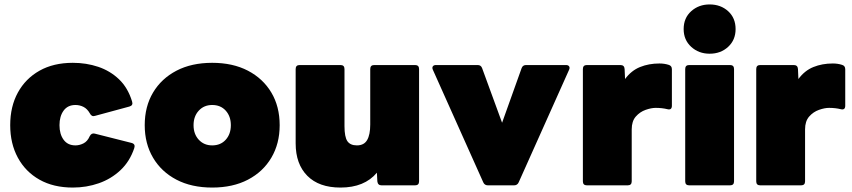

<svg xmlns="http://www.w3.org/2000/svg" viewBox="-20 -835 3838 865"><path d="M308 10Q221 10 158 -25.5Q95 -61 60.5 -124.5Q26 -188 26 -271Q26 -355 60.5 -418Q95 -481 158 -516.5Q221 -552 308 -552Q369 -552 422.5 -534Q476 -516 516 -478Q556 -440 575 -378Q581 -360 563 -355L408 -313Q393 -308 385 -324Q373 -345 356 -353.5Q339 -362 320 -362Q285 -362 266.5 -336.5Q248 -311 248 -271Q248 -231 266.5 -205.5Q285 -180 320 -180Q338 -180 356 -189Q374 -198 384 -221Q392 -237 407 -233L573 -191Q591 -186 585 -168Q565 -108 523 -68.5Q481 -29 425.5 -9.5Q370 10 308 10Z M936 10Q843 10 775 -25.5Q707 -61 669.5 -124.5Q632 -188 632 -271Q632 -355 669.5 -418Q707 -481 775 -516.5Q843 -552 936 -552Q1029 -552 1097 -516.5Q1165 -481 1202.5 -418Q1240 -355 1240 -271Q1240 -188 1202.5 -124.5Q1165 -61 1097 -25.5Q1029 10 936 10ZM936 -180Q974 -180 997 -205.5Q1020 -231 1020 -271Q1020 -311 997 -336.5Q974 -362 936 -362Q899 -362 875.5 -336.5Q852 -311 852 -271Q852 -231 875.5 -205.5Q899 -180 936 -180Z M1514 10Q1417 10 1364.5 -43Q1312 -96 1312 -189V-524Q1312 -542 1330 -542H1514Q1532 -542 1532 -524V-267Q1532 -218 1545 -199Q1558 -180 1588 -180Q1620 -180 1634 -204Q1648 -228 1648 -274V-524Q1648 -542 1666 -542H1850Q1868 -542 1868 -524V-18Q1868 0 1850 0H1699Q1682 0 1680 -18L1678 -57Q1622 10 1514 10Z M2178 0Q2163 0 2157 -14L1930 -521Q1926 -530 1930 -536Q1934 -542 1944 -542H2132Q2147 -542 2152 -528L2242 -282L2330 -528Q2335 -542 2350 -542H2530Q2540 -542 2544 -536Q2548 -530 2544 -521L2317 -14Q2311 0 2296 0Z M2624 0Q2606 0 2606 -18V-524Q2606 -542 2624 -542H2775Q2793 -542 2794 -524L2796 -479Q2824 -517 2863.5 -533Q2903 -549 2951 -549Q2973 -549 2992 -543Q3007 -539 3007 -523V-359Q3007 -338 2987 -343Q2963 -349 2934 -349Q2914 -349 2888.5 -340Q2863 -331 2844.5 -310Q2826 -289 2826 -252V-18Q2826 0 2808 0Z M3177 -593Q3128 -593 3094 -624Q3060 -655 3060 -704Q3060 -754 3094 -784.5Q3128 -815 3177 -815Q3227 -815 3260.5 -784.5Q3294 -754 3294 -704Q3294 -655 3260.5 -624Q3227 -593 3177 -593ZM3085 0Q3067 0 3067 -18V-524Q3067 -542 3085 -542H3269Q3287 -542 3287 -524V-18Q3287 0 3269 0Z M3405 0Q3387 0 3387 -18V-524Q3387 -542 3405 -542H3556Q3574 -542 3575 -524L3577 -479Q3605 -517 3644.5 -533Q3684 -549 3732 -549Q3754 -549 3773 -543Q3788 -539 3788 -523V-359Q3788 -338 3768 -343Q3744 -349 3715 -349Q3695 -349 3669.5 -340Q3644 -331 3625.5 -310Q3607 -289 3607 -252V-18Q3607 0 3589 0Z"/></svg>

Font: LINE Seed Sans App Heavy
Style: Regular
Weight: 900
Designer: LINE VX Design & Dalton Maag Ltd & Sandoll Inc
Foundry: Dalton Maag Ltd
Version: Version 1.003